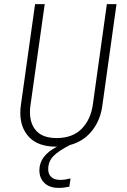

<svg xmlns="http://www.w3.org/2000/svg" viewBox="-20 -704 621 936"><path d="M548 -684 479 -190Q470 -119 429 -67Q388 -15 321 3Q264 32 239.5 58Q215 84 215 121Q215 145 230 159Q245 173 274 173Q296 173 324 166L318 206Q291 212 267 212Q221 212 196.5 188Q172 164 172 126Q172 55 258 11H254Q167 11 123 -34.5Q79 -80 79 -154Q79 -174 82 -193L151 -684H198L129 -194Q126 -175 126 -158Q126 -99 158 -65Q190 -31 256 -31Q334 -31 378.5 -76.5Q423 -122 433 -197L501 -684Z"/></svg>

Font: Fira Sans Condensed ExtraLight
Style: Italic
Weight: 275
Width: 3
Italic angle: -8°
Designer: Carrois Corporate & Edenspiekermann AG
Foundry: Carrois Corporate GbR & Edenspiekermann AG
Version: Version 4.203